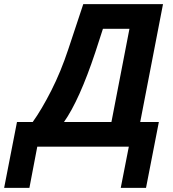

<svg xmlns="http://www.w3.org/2000/svg" viewBox="-91 -708 833 927"><path d="M586 -119H676L614 199H492L531 0H89L51 199H-71L-9 -119H67Q110 -179 156.5 -270.5Q203 -362 239 -471L311 -688H696ZM447 -119 534 -569H406L369 -455Q292 -224 218 -119Z"/></svg>

Font: Libra Sans Modern
Style: Bold Italic
Weight: 700
Italic angle: -12°
Foundry: Stefan Peev, Context Ltd
Version: Version 1.000